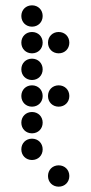

<svg xmlns="http://www.w3.org/2000/svg" viewBox="-20 -710 340 720"><path d="M100 -610C123 -610 140 -627 140 -650C140 -673 123 -690 100 -690C77 -690 60 -673 60 -650C60 -627 77 -610 100 -610ZM100 -510C123 -510 140 -527 140 -550C140 -573 123 -590 100 -590C77 -590 60 -573 60 -550C60 -527 77 -510 100 -510ZM200 -510C223 -510 240 -527 240 -550C240 -573 223 -590 200 -590C177 -590 160 -573 160 -550C160 -527 177 -510 200 -510ZM100 -410C123 -410 140 -427 140 -450C140 -473 123 -490 100 -490C77 -490 60 -473 60 -450C60 -427 77 -410 100 -410ZM100 -310C123 -310 140 -327 140 -350C140 -373 123 -390 100 -390C77 -390 60 -373 60 -350C60 -327 77 -310 100 -310ZM200 -310C223 -310 240 -327 240 -350C240 -373 223 -390 200 -390C177 -390 160 -373 160 -350C160 -327 177 -310 200 -310ZM100 -210C123 -210 140 -227 140 -250C140 -273 123 -290 100 -290C77 -290 60 -273 60 -250C60 -227 77 -210 100 -210ZM100 -110C123 -110 140 -127 140 -150C140 -173 123 -190 100 -190C77 -190 60 -173 60 -150C60 -127 77 -110 100 -110ZM200 -10C223 -10 240 -27 240 -50C240 -73 223 -90 200 -90C177 -90 160 -73 160 -50C160 -27 177 -10 200 -10Z"/></svg>

Font: TINY 5x3 80
Style: Regular
Weight: 200
Designer: Jack Halten Fahnestock
Foundry: Velvetyne Type Foundry
Version: Version 1.002;hotconv 1.0.109;makeotfexe 2.5.65596